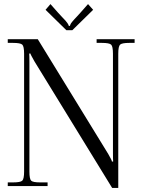

<svg xmlns="http://www.w3.org/2000/svg" viewBox="-20 -911 696 940"><path d="M334 -763H305L203 -863L227 -891L265 -848Q272 -840 284 -827.5Q296 -815 301 -809.5Q306 -804 311 -796.5Q316 -789 317 -784H322Q323 -788 325.5 -793Q328 -798 333.5 -804.5Q339 -811 343.5 -816Q348 -821 357.5 -831Q367 -841 373 -848L411 -891L436 -863ZM18 0V-18H44Q80 -18 89 -26.5Q98 -35 98 -71V-648Q98 -684 89 -692.5Q80 -701 44 -701H18V-719H165L510 -157Q528 -126 528 -120H534Q533 -131 533 -162V-648Q533 -684 524 -692.5Q515 -701 479 -701H453V-719H639V-701H613Q577 -701 568 -692.5Q559 -684 559 -648V9H529L149 -610Q129 -645 129 -649H123Q124 -638 124 -606V-71Q124 -35 132.5 -26.5Q141 -18 177 -18H213V0Z"/></svg>

Font: Foglihten068fMac
Style: Regular
Weight: 500
Designer: gluk (gluksza@wp.pl)
Foundry: gluk (gluksza@wp.pl)
Version: Version 0.68